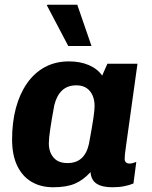

<svg xmlns="http://www.w3.org/2000/svg" viewBox="-20 -780 640 810"><path d="M204 10Q152 10 113 -13Q74 -36 52.5 -81Q31 -126 31 -192Q31 -264 47 -324Q63 -384 94 -428.5Q125 -473 169.5 -497Q214 -521 271 -521Q318 -521 354.5 -505.5Q391 -490 411 -461L433 -511H560L512 -167Q508 -141 507 -129Q506 -117 506 -109Q506 -100 511.5 -95Q517 -90 526 -90Q533 -90 540.5 -92Q548 -94 555 -97L543 -6Q527 1 504.5 5.5Q482 10 454 10Q410 10 387 -5.5Q364 -21 362 -54Q331 -20 295.5 -5Q260 10 204 10ZM265 -92Q301 -92 323.5 -112Q346 -132 355 -172Q368 -241 373.5 -278Q379 -315 379 -332Q379 -372 359 -396Q339 -420 302 -420Q265 -420 242 -398.5Q219 -377 209 -336Q198 -276 192 -236Q186 -196 186 -174Q186 -151 195 -132Q204 -113 221 -102.5Q238 -92 265 -92ZM268 -586 178 -757 180 -760H306L366 -586Z"/></svg>

Font: Chivo Mono
Style: Bold Italic
Weight: 700
Italic angle: -8.05°
Monospace: yes
Version: Version 1.008